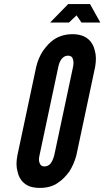

<svg xmlns="http://www.w3.org/2000/svg" viewBox="-20 -910 510 938"><path d="M420 -890 470 -800H378L354 -835L317 -800H225L313 -890ZM353 -151C345 -121 333 -94 318 -71C303 -51 286 -32 263 -17C239 0 210 8 175 8C140 8 114 0 96 -17C79 -32 70 -51 66 -71C59 -94 59 -120 65 -151L157 -584C164 -613 175 -639 191 -663C206 -683 222 -703 245 -718C268 -733 298 -743 334 -743C370 -743 395 -733 412 -718C429 -703 439 -683 443 -663C450 -641 450 -615 445 -584ZM337 -584C341 -604 339 -619 332 -630C328 -635 321 -638 312 -638C293 -638 281 -624 274 -611C270 -603 267 -594 265 -584L173 -151C168 -132 170 -116 178 -105C182 -100 188 -97 197 -97C216 -97 228 -109 235 -124C238 -130 242 -139 245 -151Z"/></svg>

Font: League Gothic Italic
Style: Regular
Weight: 400
Designer: Tyler Finck
Foundry: The League of Moveable Type
Version: Version 1.001;PS 001.001;hotconv 1.0.56;makeotf.lib2.0.21325